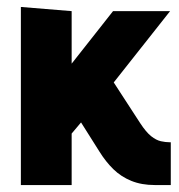

<svg xmlns="http://www.w3.org/2000/svg" viewBox="-20 -532 516 552"><path d="M383 -178 307 -295 469 -500H305L186 -349V-500L40 -512V0H186V-148L213 -180L266 -96Q284 -67 306 -45.5Q328 -24 357.5 -12Q387 0 425 0H471V-123H468Q456 -123 442.5 -126Q429 -129 414.5 -140.5Q400 -152 383 -178Z"/></svg>

Font: Advent Pro ExtraBold
Style: Regular
Weight: 800
Designer: VivaRado, Andreas Kalpakidis
Foundry: VivaRado, Andreas Kalpakidis
Version: Version 3.000